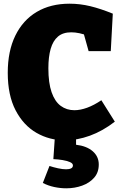

<svg xmlns="http://www.w3.org/2000/svg" viewBox="-20 -745 659 1040"><path d="M332 15Q248 15 177.5 -25.5Q107 -66 64.5 -147.5Q22 -229 22 -351Q22 -468 63 -552Q104 -636 179 -680.5Q254 -725 357 -725Q413 -725 469 -711.5Q525 -698 591 -671L580 -468H460L429 -579L463 -549Q434 -560 410.5 -565Q387 -570 366 -570Q321 -570 294 -547Q267 -524 254.5 -480.5Q242 -437 242 -375Q242 -296 259.5 -245.5Q277 -195 309 -171.5Q341 -148 383 -148Q415 -148 452 -161.5Q489 -175 529 -202L602 -86Q536 -35 467 -10Q398 15 332 15ZM339 275Q307 275 274 268Q241 261 212 246L248 154Q269 161 294 166.5Q319 172 338 172Q355 172 365 167Q375 162 375 151Q375 140 359 133Q343 126 319 122Q295 118 269 117L277 0H392V39Q450 46 482.5 74.5Q515 103 515 146Q515 189 490 217.5Q465 246 425 260.5Q385 275 339 275Z"/></svg>

Font: Bitter Thin Black
Style: Regular
Weight: 900
Version: Version 3.020